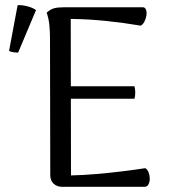

<svg xmlns="http://www.w3.org/2000/svg" viewBox="-20 -721 654 741"><path d="M220 0Q200 0 187 -12Q174 -24 174 -45L173 -569Q173 -599 170.5 -624.5Q168 -650 160 -672Q174 -685 188.5 -689Q203 -693 229 -693H531Q540 -693 543.5 -683.5Q547 -674 545 -661Q543 -648 537 -637Q531 -626 523 -622Q458 -633 391 -640Q324 -647 253 -648L254 -44Q302 -45 353.5 -49.5Q405 -54 453.5 -60Q502 -66 541 -72Q549 -67 553.5 -55.5Q558 -44 558 -31.5Q558 -19 553 -9.5Q548 0 538 0ZM238 -340V-388H499Q502 -376 502 -363.5Q502 -351 499 -340ZM50 -518Q42 -518 31 -519.5Q20 -521 15 -525L48 -701Q66 -702 86.5 -696.5Q107 -691 119 -682Z"/></svg>

Font: Arima Thin
Style: Regular
Weight: 400
Version: Version 1.100